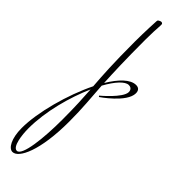

<svg xmlns="http://www.w3.org/2000/svg" viewBox="-466 -523 1075 1075"><g transform="rotate(45 71.5 14.5)"><path d="M67 222C67 111 59 48 53 -49C90 -116 129 -159 158 -159C183 -159 186 -139 186 -131C186 -85 82 1 82 1L87 7C87 7 219 -82 219 -154C219 -179 205 -188 187 -188C142 -188 95 -140 52 -69C48 -146 44 -245 44 -403C44 -509 53 -530 45 -535C43 -537 40 -538 37 -538C31 -538 25 -534 21 -532C16 -529 15 -525 15 -521C15 -517 10 -439 10 -354C10 -180 16 -94 22 -13C-45 123 -96 311 -96 435C-96 519 -67 567 -38 567C11 567 67 451 67 222ZM32 242C32 388 15 545 -25 545C-58 545 -68 461 -68 410C-68 275 -26 123 24 10C28 73 32 137 32 242Z"/></g></svg>

Font: Stalemate
Style: Regular
Weight: 400
Designer: Astigmatic (AOETI)
Foundry: Astigmatic (AOETI)
Version: Version 001.000